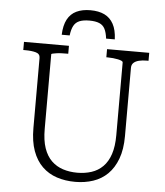

<svg xmlns="http://www.w3.org/2000/svg" viewBox="-61 -964 886 1034"><g transform="rotate(5 382.5 -447.0)"><path d="M386 -911Q342 -911 310.5 -896Q279 -881 262 -849Q245 -817 243 -766H286Q290 -799 300.5 -818.5Q311 -838 331.5 -846.5Q352 -855 385 -855Q418 -855 438.5 -846.5Q459 -838 469 -818.5Q479 -799 483 -766H530Q528 -817 510.5 -849Q493 -881 462 -896Q431 -911 386 -911ZM196 -253Q196 -191 210.5 -149Q225 -107 251.5 -81.5Q278 -56 313.5 -44.5Q349 -33 391 -33Q432 -33 467.5 -44.5Q503 -56 529 -82Q555 -108 569 -150Q583 -192 583 -253V-646Q583 -651 575.5 -654.5Q568 -658 556 -660.5Q544 -663 529.5 -664.5Q515 -666 501 -666H493V-710H721V-667H710Q688 -667 669.5 -662.5Q651 -658 640.5 -648Q630 -638 630 -621V-252Q630 -180 611 -129Q592 -78 559 -45.5Q526 -13 481 2Q436 17 384 17Q330 17 284.5 2Q239 -13 205.5 -45.5Q172 -78 153.5 -129Q135 -180 135 -252V-631Q135 -653 112.5 -659.5Q90 -666 55 -666H44V-710H287V-667H278Q265 -667 250 -666.5Q235 -666 223 -664Q211 -662 203.5 -660.5Q196 -659 196 -656Z"/></g></svg>

Font: Roboto Serif SemiCondensed ExtraLight
Style: Regular
Weight: 250
Width: 4
Designer: Greg Gazdowicz
Foundry: Commercial Type
Version: Version 1.007